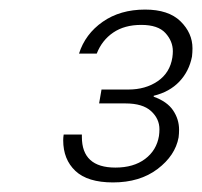

<svg xmlns="http://www.w3.org/2000/svg" viewBox="-20 -728 422 401"><path d="M145 -616Q158 -657 194.5 -682.5Q231 -708 283 -708Q332 -708 357 -683.5Q382 -659 382 -627Q382 -619 381 -610Q375 -579 354.5 -557.5Q334 -536 301 -528V-526Q329 -516 341.5 -497.5Q354 -479 354 -457Q354 -449 353 -441Q346 -403 309 -375Q272 -347 216 -347Q163 -347 137.5 -371Q112 -395 112 -435Q112 -441 113 -447H151Q151 -444 151 -442Q151 -378 221 -378Q259 -378 283 -396Q307 -414 312 -444Q313 -451 313 -458Q313 -480 295.5 -496Q278 -512 242 -512H187L192 -541H248Q284 -541 309.5 -558.5Q335 -576 340 -608Q341 -615 341 -621Q341 -642 325.5 -659Q310 -676 275 -676Q240 -676 216.5 -660Q193 -644 182 -616Z"/></svg>

Font: Fz Poppins ExtLt
Style: Italic
Weight: 200
Italic angle: -10°
Designer: Ninad Kale (Devanagari), Jonny Pinhorn (Latin)
Foundry: Indian Type Foundry
Version: Vit hóa bi Vntype.Com & FontZin.Com